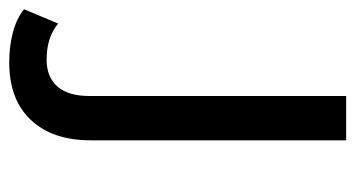

<svg xmlns="http://www.w3.org/2000/svg" viewBox="-289 -373 770 416"><g transform="rotate(90 96.0 -165.0)"><path d="M-92 168 -61 94Q-31 119 17 119Q55 119 75.5 95.5Q96 72 96 26V-530H192V24Q192 106 148 153Q104 200 23 200Q-12 200 -42 192Q-72 184 -92 168Z"/></g></svg>

Font: Idrija
Style: Regular
Weight: 500
Designer: Julieta Ulanovsky
Foundry: Julieta Ulanovsky
Version: Version 7.200